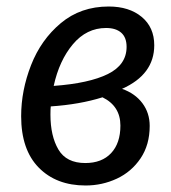

<svg xmlns="http://www.w3.org/2000/svg" viewBox="-20 -558 525 590"><path d="M454 -419Q454 -329 355 -285Q395 -271 417.5 -241Q440 -211 440 -171Q440 -113 412 -71.5Q384 -30 339 -9Q294 12 243 12Q153 12 99 -43Q45 -98 45 -201Q45 -280 75.5 -358Q106 -436 167 -487Q228 -538 314 -538Q377 -538 415.5 -506Q454 -474 454 -419ZM145 -294Q254 -302 311.5 -330.5Q369 -359 369 -414Q369 -443 352.5 -457.5Q336 -472 306 -472Q246 -472 204 -422Q162 -372 145 -294ZM136 -231Q135 -224 135 -206Q135 -140 159.5 -98.5Q184 -57 242 -57Q293 -57 321.5 -87.5Q350 -118 350 -172Q350 -232 295 -259Q225 -237 136 -231Z"/></svg>

Font: Fira Sans Condensed
Style: Italic
Weight: 400
Width: 3
Italic angle: -8°
Designer: bBox Type GmbH & Carrois Corporate GbR & Edenspiekermann AG
Foundry: bBox Type GmbH & Carrois Corporate GbR & Edenspiekermann AG
Version: Version 4.301